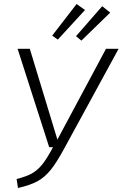

<svg xmlns="http://www.w3.org/2000/svg" viewBox="-20 -929 613 960"><path d="M302 -188Q263 -116 233 -79Q203 -42 167 -22.5Q131 -3 70 11L63 -34Q111 -46 139 -61.5Q167 -77 191 -106.5Q215 -136 245 -193H226L68 -685H129L267 -231L510 -685H573ZM405 -879 269 -731 241 -751 363 -909ZM531 -866 387 -726 360 -748 491 -898Z"/></svg>

Font: Fira Sans Light
Style: Italic
Weight: 300
Italic angle: -8°
Designer: bBox Type GmbH & Carrois Corporate GbR & Edenspiekermann AG
Foundry: bBox Type GmbH & Carrois Corporate GbR & Edenspiekermann AG
Version: Version 4.301